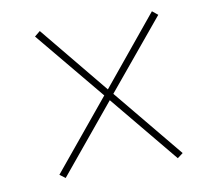

<svg xmlns="http://www.w3.org/2000/svg" viewBox="-56 -633 578 543"><g transform="rotate(-10 232.5 -362.0)"><path d="M91 -151 252 -346 413 -151 429 -163 265 -362 429 -560 413 -573 252 -377 91 -573 75 -560 239 -362 75 -163Z"/></g></svg>

Font: Noto Serif Display Condensed ExtraBold
Style: Italic
Weight: 800
Width: 3
Italic angle: -12°
Designer: Monotype Design Team
Foundry: Monotype Imaging Inc.
Version: Version 2.009